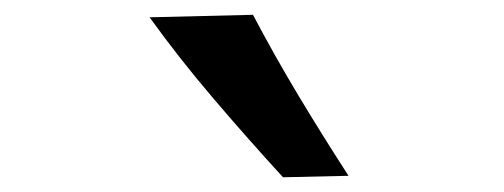

<svg xmlns="http://www.w3.org/2000/svg" viewBox="-20 -861 688 262"><path d="M366.2 -619.1Q316.9 -672.9 270.8 -727.1Q224.6 -781.2 184.1 -837.4L325.2 -840.8Q354.5 -785.2 387.2 -730.7Q419.9 -676.3 455.6 -621.1Z"/></svg>

Font: Pinar DS1 SemiBold
Style: Regular
Weight: 600
Designer: Amin Abedi
Version: Version 3.000